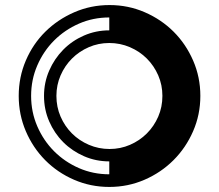

<svg xmlns="http://www.w3.org/2000/svg" viewBox="-20 -732 866 759"><path d="M413 -712Q487 -712 552.5 -683.5Q618 -655 666.5 -606.5Q715 -558 743.5 -492.5Q772 -427 772 -353Q772 -279 743.5 -213.5Q715 -148 666 -99Q617 -50 551.5 -21.5Q486 7 412 7Q338 7 272.5 -21.5Q207 -50 158.5 -99Q110 -148 82 -213.5Q54 -279 54 -353Q54 -427 82 -492.5Q110 -558 159 -606.5Q208 -655 273.5 -683.5Q339 -712 413 -712ZM103 -353Q103 -289 127.5 -232.5Q152 -176 194 -134Q236 -92 292 -67.5Q348 -43 412 -43V-94Q359 -94 312 -114.5Q265 -135 230 -170Q195 -205 174.5 -252Q154 -299 154 -353Q154 -406 174.5 -453Q195 -500 230 -535.5Q265 -571 312 -591.5Q359 -612 412 -612V-663Q348 -663 292 -638.5Q236 -614 194 -572Q152 -530 127.5 -473.5Q103 -417 103 -353ZM413 -143Q456 -143 494 -159.5Q532 -176 560.5 -204.5Q589 -233 605.5 -271Q622 -309 622 -353Q622 -396 605.5 -434Q589 -472 560.5 -500.5Q532 -529 493.5 -545.5Q455 -562 412 -562Q369 -562 331 -545.5Q293 -529 264.5 -500.5Q236 -472 219.5 -434Q203 -396 203 -353Q203 -309 219.5 -271Q236 -233 264.5 -204.5Q293 -176 331.5 -159.5Q370 -143 413 -143Z"/></svg>

Font: Balans
Style: Regular
Weight: 400
Designer: Thomas Breure
Foundry: Thomas Breure
Version: Version 2.001